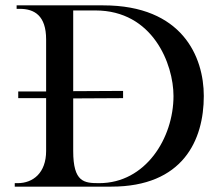

<svg xmlns="http://www.w3.org/2000/svg" viewBox="-20 -696 824 716"><path d="M48 -355H152V-549C152 -638 108 -663 54 -663H42V-676H365C660 -676 740 -484 740 -338C740 -173 662 0 395 0H35V-13H46C103 -13 152 -51 152 -133V-330H48ZM350 -13C523 -13 627 -181 627 -338C627 -457 550 -657 336 -657H253V-356L439 -357V-330L253 -329V-133C253 -16 294 -13 350 -13Z"/></svg>

Font: Open Baskerville 0.0.53
Style: Normal
Weight: 400
Designer: Isaac Moore, James Puckett, Rob Mientjes
Foundry: The Open Baskerville Project
Version: 0.0.53 (g939f078)